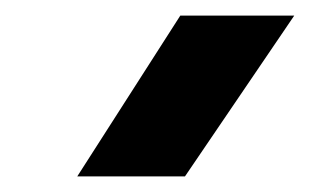

<svg xmlns="http://www.w3.org/2000/svg" viewBox="-20 -748 397 246"><path d="M79 -522 211 -728H357L217 -522Z"/></svg>

Font: Kanit
Style: Bold Italic
Weight: 700
Italic angle: -12°
Designer: Katatrad Team
Foundry: CadsonDemak
Version: Version 2.000; ttfautohint (v1.8.3)